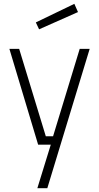

<svg xmlns="http://www.w3.org/2000/svg" viewBox="-20 -755 515 1002"><path d="M29 -500H80L219 -44H257L396 -500H448L227 227H175L245 0H179ZM167 -638 368 -735 387 -692 184 -602Z"/></svg>

Font: TitilliumText
Style: Light
Weight: 300
Designer: Accademia di Belle Arti di Urbino and others
Foundry: Accademia di Belle Arti di Urbino and others.
Version: Version 60.001